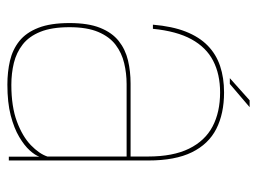

<svg xmlns="http://www.w3.org/2000/svg" viewBox="-110 -598 712 533"><g transform="rotate(90 246.5 -332.0)"><path d="M215.5 4Q265 4 300.8 -5.2Q336.5 -14.5 360.5 -28.8Q384.5 -43 398 -58Q411.5 -73 415.5 -85V0H426V-387Q426 -462 403.2 -508.2Q380.5 -554.5 338.2 -576Q296 -597.5 237 -597.5Q196.5 -597.5 163.8 -586.5Q131 -575.5 107 -552Q83 -528.5 68.2 -491Q53.5 -453.5 49 -400H60.5Q67 -466 89.5 -507Q112 -548 149.2 -567.2Q186.5 -586.5 237 -586.5Q292 -586.5 331.8 -565.5Q371.5 -544.5 393.2 -500.2Q415 -456 415 -386V-338H212.5Q178.5 -338 148 -330.8Q117.5 -323.5 94.2 -305Q71 -286.5 57.8 -253.5Q44.5 -220.5 44.5 -168.5Q44.5 -115.5 57.8 -81.8Q71 -48 94.5 -29.2Q118 -10.5 149 -3.2Q180 4 215.5 4ZM216 -7Q184 -7 155.2 -14Q126.5 -21 104 -38.5Q81.5 -56 68.8 -87.5Q56 -119 56 -168.5Q56 -217 69.2 -248.2Q82.5 -279.5 105 -296.5Q127.5 -313.5 155.8 -320.2Q184 -327 214 -327H415V-107Q407.5 -84.5 383.5 -61.2Q359.5 -38 318 -22.5Q276.5 -7 216 -7ZM197.5 -613.5H213.5L278 -668.5H259Z"/></g></svg>

Font: Anybody Thin
Style: Regular
Weight: 100
Designer: Tyler Finck
Foundry: Etcetera Type Company
Version: Version 1.114;gftools[0.9.25]